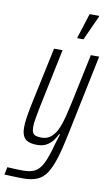

<svg xmlns="http://www.w3.org/2000/svg" viewBox="-145 -773 586 1018"><g transform="rotate(10 148.0 -263.5)"><path d="M56 196Q42 196 25 195.5Q8 195 -9.5 194.5Q-27 194 -45 193L-37 152Q-27 152 -14 153Q-1 154 15.5 154.5Q32 155 49 155Q80 155 101.5 147Q123 139 138 120Q153 101 166 67.5Q179 34 192 -16Q196 -29 200 -42Q204 -55 208 -68H203Q194 -48 180.5 -31Q167 -14 147 -3Q127 8 98 8Q68 8 49.5 0Q31 -8 22.5 -25.5Q14 -43 14 -72Q14 -93 18 -121Q22 -149 29 -185L98 -510H144L79 -199Q71 -158 66 -130Q61 -102 61 -83Q61 -64 66 -53Q71 -42 83 -38Q95 -34 114 -34Q144 -34 164.5 -51Q185 -68 198.5 -97.5Q212 -127 221.5 -164.5Q231 -202 240 -244L296 -510H341L251 -76Q235 2 219 54Q203 106 183 137.5Q163 169 132.5 182.5Q102 196 56 196ZM210 -586V-591L252 -723H303V-718L243 -586Z"/></g></svg>

Font: Saira UltraCondensed Light
Style: Italic
Weight: 300
Width: 1
Italic angle: -12°
Designer: Hector Gatti with collaboration of the Omnibus-Type team
Foundry: Omnibus-Type
Version: Version 1.101